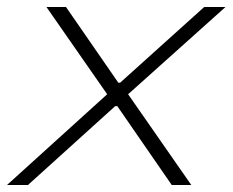

<svg xmlns="http://www.w3.org/2000/svg" viewBox="-28 -530 668 550"><path d="M-8 0 279 -260 105 -510H161L311 -293H316L557 -510H618L339 -260L520 0H464L308 -226H302L52 0Z"/></svg>

Font: Saira Expanded ExtraLight
Style: Italic
Weight: 250
Width: 7
Italic angle: -12°
Designer: Hector Gatti with collaboration of the Omnibus-Type team
Foundry: Omnibus-Type
Version: Version 1.101